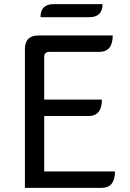

<svg xmlns="http://www.w3.org/2000/svg" viewBox="-20 -905 628 925"><path d="M100 0V-669Q100 -734 165 -734H523Q523 -655 458 -655H218Q193 -655 193 -630V-425H471Q471 -346 406 -346H193V-79H534Q534 0 469 0ZM175 -822Q175 -885 238 -885H474Q474 -822 409 -822Z"/></svg>

Font: Swei Toothpaste CJK TC
Style: Regular
Weight: 400
Version: Version 1.0